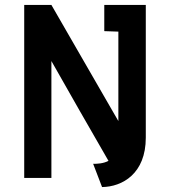

<svg xmlns="http://www.w3.org/2000/svg" viewBox="-20 -720 690 777"><path d="M459 -230C369 -387 278 -543 188 -700H78V0H188V-473C264 -338 342 -203 419 -69C398 -58 374 -57 357 -57C369 -26 381 6 393 37C475 36 570 -17 570 -163V-700H402V-594L459 -592Z"/></svg>

Font: Advent Pro
Style: Bold
Weight: 700
Designer: Andreas Kalpakidis
Foundry: Andreas Kalpakidis
Version: Version 2.002 2008